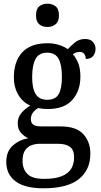

<svg xmlns="http://www.w3.org/2000/svg" viewBox="-20 -781 545 1039"><path d="M215 238Q115 238 64.5 200.5Q14 163 14 95Q14 38 49.5 6.5Q85 -25 133 -33Q112 -42 94 -61.5Q76 -81 76 -114Q76 -145 94 -167.5Q112 -190 144 -210Q103 -227 79 -268Q55 -309 55 -362Q55 -448 100 -497.5Q145 -547 238 -547Q272 -547 300.5 -537.5Q329 -528 347 -515Q361 -531 384.5 -550.5Q408 -570 440 -570Q469 -570 483 -554Q497 -538 497 -517Q497 -495 484.5 -478.5Q472 -462 444 -462Q444 -478 436 -489Q428 -500 412 -500Q400 -500 391 -496.5Q382 -493 374 -488Q392 -467 403.5 -438.5Q415 -410 415 -366Q415 -290 371.5 -240.5Q328 -191 238 -191Q227 -191 211 -192.5Q195 -194 186 -196Q171 -188 159 -172.5Q147 -157 147 -136Q147 -116 160 -106.5Q173 -97 204 -97H307Q393 -97 431 -55Q469 -13 469 51Q469 138 407 188Q345 238 215 238ZM236 -241Q280 -241 297.5 -271.5Q315 -302 315 -365Q315 -430 297 -463Q279 -496 235 -496Q191 -496 172.5 -462Q154 -428 154 -364Q154 -303 173 -272Q192 -241 236 -241ZM218 187Q279 187 315 172Q351 157 366 131Q381 105 381 71Q381 30 358.5 13.5Q336 -3 293 -3H197Q173 -3 151.5 4.5Q130 12 116 32Q102 52 102 90Q102 133 128 160Q154 187 218 187ZM237 -635Q210 -635 192.5 -649.5Q175 -664 175 -698Q175 -733 192.5 -747Q210 -761 237 -761Q262 -761 280.5 -747Q299 -733 299 -698Q299 -664 280.5 -649.5Q262 -635 237 -635Z"/></svg>

Font: Noto Serif Sinhala SemiCondensed Medium
Style: Regular
Weight: 500
Width: 4
Designer: Jelle Bosma - Monotype Design Team
Foundry: Monotype Imaging Inc.
Version: Version 2.007; ttfautohint (v1.8.4.7-5d5b)